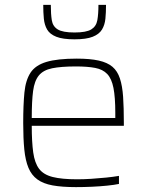

<svg xmlns="http://www.w3.org/2000/svg" viewBox="-20 -758 602 786"><path d="M291 8Q234 8 195.5 1Q157 -6 133 -23.5Q109 -41 96.5 -71Q84 -101 79.5 -146Q75 -191 75 -254Q75 -329 80 -379.5Q85 -430 105 -460.5Q125 -491 170 -504.5Q215 -518 294 -518Q349 -518 384.5 -510Q420 -502 440.5 -484.5Q461 -467 471 -436.5Q481 -406 484 -361.5Q487 -317 487 -256V-243H110Q110 -177 116 -134Q122 -91 140 -67Q158 -43 195.5 -33.5Q233 -24 296 -24Q323 -24 354 -26Q385 -28 414.5 -31Q444 -34 467 -38V-5Q448 -1 418.5 2Q389 5 356 6.5Q323 8 291 8ZM452 -255V-296Q452 -360 444.5 -398Q437 -436 419 -455Q401 -474 369.5 -480Q338 -486 291 -486Q230 -486 193.5 -478.5Q157 -471 139 -449Q121 -427 115.5 -385.5Q110 -344 110 -275H472ZM285 -597Q237 -597 210.5 -607.5Q184 -618 173 -637Q162 -656 159.5 -681.5Q157 -707 157 -738H188Q188 -701 192 -675.5Q196 -650 216.5 -637.5Q237 -625 285 -625Q333 -625 353.5 -637.5Q374 -650 378.5 -675.5Q383 -701 383 -738H414Q414 -707 411.5 -681.5Q409 -656 397.5 -637Q386 -618 359.5 -607.5Q333 -597 285 -597Z"/></svg>

Font: Saira Thin
Style: Regular
Weight: 100
Designer: Hector Gatti with collaboration of the Omnibus-Type team
Foundry: Omnibus-Type
Version: Version 1.101